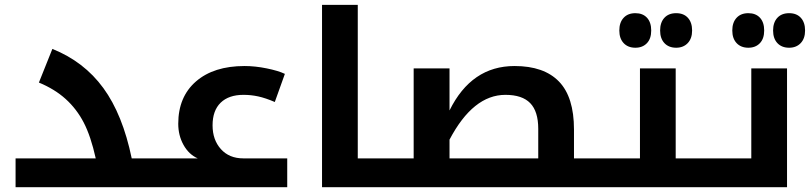

<svg xmlns="http://www.w3.org/2000/svg" viewBox="-20 -780 3384 800"><path d="M44.9 -120.1H378.9Q358.4 -212.4 328.9 -269.3Q299.3 -326.2 253.7 -367.4Q208 -408.7 142.1 -436L198.2 -576.2Q330.1 -523.4 410.6 -413.1Q491.2 -302.7 528.8 -120.1H660.2Q665 -120.1 665 -116.2V-4.9Q665 0 660.2 0H44.9Z M649.9 0Q645 0 645 -4.9V-116.2Q645 -120.1 649.9 -120.1H803.7Q766.6 -136.7 744.6 -176.3Q722.7 -215.8 722.7 -264.2Q722.7 -376.5 796.6 -440.7Q870.6 -504.9 999 -504.9Q1043 -504.9 1091.1 -495.1Q1139.2 -485.4 1167 -472.2L1125 -355Q1086.4 -371.6 1056.2 -378.2Q1025.9 -384.8 994.6 -384.8Q933.1 -384.8 899.4 -352.1Q865.7 -319.3 865.7 -257.8Q865.7 -197.3 900.4 -158.7Q935.1 -120.1 993.7 -120.1H1176.8V0Z M1595.7 -120.1Q1600.6 -120.1 1600.6 -116.2V-4.9Q1600.6 0 1595.7 0H1321.8V-759.8H1470.7V-120.1Z M1585.9 0Q1581.1 0 1581.1 -4.9V-116.2Q1581.1 -120.1 1585.9 -120.1H1703.6V-495.1H1853V-319.8Q1944.3 -504.9 2124 -504.9Q2246.6 -504.9 2309.1 -440.2Q2371.6 -375.5 2371.6 -240.2V-120.1H2502Q2506.8 -120.1 2506.8 -116.2V-4.9Q2506.8 0 2502 0ZM2222.7 -120.1V-243.2Q2222.7 -315.9 2189.2 -350.3Q2155.8 -384.8 2085.9 -384.8Q1951.2 -384.8 1853 -198.2V-120.1Z M2491.7 0Q2486.8 0 2486.8 -4.9V-116.2Q2486.8 -120.1 2491.7 -120.1H2646.5V-495.1H2795.4V-120.1H2945.8Q2950.7 -120.1 2950.7 -116.2V-4.9Q2950.7 0 2945.8 0ZM2627.4 -581.1Q2596.7 -581.1 2578.6 -600.3Q2560.5 -619.6 2560.5 -652.8Q2560.5 -686.5 2578.4 -705.8Q2596.2 -725.1 2627.4 -725.1Q2658.2 -725.1 2675.8 -706.1Q2693.4 -687 2693.4 -652.8Q2693.4 -618.7 2675.3 -599.9Q2657.2 -581.1 2627.4 -581.1ZM2797.4 -581.1Q2766.6 -581.1 2748.5 -600.3Q2730.5 -619.6 2730.5 -652.8Q2730.5 -686.5 2748.3 -705.8Q2766.1 -725.1 2797.4 -725.1Q2828.6 -725.1 2846.2 -705.8Q2863.8 -686.5 2863.8 -652.8Q2863.8 -619.6 2845.5 -600.3Q2827.1 -581.1 2797.4 -581.1Z M2935.5 0Q2930.7 0 2930.7 -4.9V-116.2Q2930.7 -120.1 2935.5 -120.1H3110.4V-495.1H3259.3V0ZM3098.1 -581.1Q3067.4 -581.1 3049.3 -600.3Q3031.2 -619.6 3031.2 -652.8Q3031.2 -686.5 3049.1 -705.8Q3066.9 -725.1 3098.1 -725.1Q3128.9 -725.1 3146.5 -706.1Q3164.1 -687 3164.1 -652.8Q3164.1 -618.7 3146 -599.9Q3127.9 -581.1 3098.1 -581.1ZM3268.1 -581.1Q3237.3 -581.1 3219.2 -600.3Q3201.2 -619.6 3201.2 -652.8Q3201.2 -686.5 3219 -705.8Q3236.8 -725.1 3268.1 -725.1Q3299.3 -725.1 3316.9 -705.8Q3334.5 -686.5 3334.5 -652.8Q3334.5 -619.6 3316.2 -600.3Q3297.9 -581.1 3268.1 -581.1Z"/></svg>

Font: Noto Sans Kufi Arabic
Style: Bold
Weight: 700
Designer: Monotype Design team
Foundry: Monotype Imaging Inc.
Version: Version 1.02